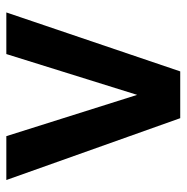

<svg xmlns="http://www.w3.org/2000/svg" viewBox="-12 -552 564 579"><g transform="rotate(-90 269.5 -262.0)"><path d="M16.6 -524.4H148.9L273.4 -129.9L396.5 -524.4H522L344.2 0H203.1Z"/></g></svg>

Font: Monda
Style: Bold
Weight: 700
Designer: Vernon Adams
Foundry: Vernon Adams
Version: Version 2.100; ttfautohint (v1.8.3)